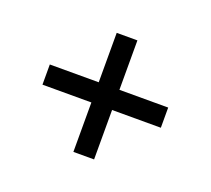

<svg xmlns="http://www.w3.org/2000/svg" viewBox="-71 -457 565 515"><g transform="rotate(20 211.5 -199.0)"><path d="M380.4 -228V-170.4H42.5V-228ZM182.1 -369.1H241.2V-29.3H182.1Z"/></g></svg>

Font: Lateef Medium
Style: Regular
Weight: 500
Designer: SIL International
Foundry: SIL International
Version: Version 4.200